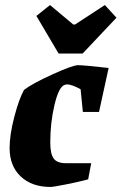

<svg xmlns="http://www.w3.org/2000/svg" viewBox="-20 -731 481 760"><path d="M179 -167Q179 -122 192.5 -103.5Q206 -85 241 -85H341L329 -21Q287 -10 238.5 -0.5Q190 9 180 9Q106 9 62 -32.5Q18 -74 18 -145Q18 -197 36.5 -268Q55 -339 75 -375Q107 -400 187.5 -436.5Q268 -473 289 -473Q311 -473 410 -462L372 -288H308L299 -378Q263 -397 246 -397Q242 -397 236 -395Q213 -388 196 -317Q179 -246 179 -167ZM124 -668 178 -711 270 -634H277L395 -711L441 -661L307 -519H212Z"/></svg>

Font: Grenze ExtraBold
Style: Italic
Weight: 800
Italic angle: -10°
Designer: Renata Polastri
Foundry: Omnibus-Type
Version: Version 1.002; ttfautohint (v1.8)